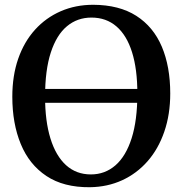

<svg xmlns="http://www.w3.org/2000/svg" viewBox="-20 -772 764 803"><path d="M356 11Q246 12 174 -36Q102 -84 66.8 -169.8Q31.5 -255.5 31.5 -367.5Q31.5 -455.5 56.2 -526.5Q81 -597.5 126.5 -647.8Q172 -698 234 -725Q296 -752 370 -752Q478.5 -751.5 550 -705.8Q621.5 -660 656.8 -576.8Q692 -493.5 692 -381Q692 -293.5 667.2 -221.5Q642.5 -149.5 597.5 -98Q552.5 -46.5 491 -18.2Q429.5 10 356 11ZM360 -42.5Q419 -42.5 462.8 -80.5Q506.5 -118.5 530.5 -193.8Q554.5 -269 554.5 -380.5Q554.5 -483 532.2 -553.8Q510 -624.5 467 -661.5Q424 -698.5 362.5 -698.5Q303.5 -698.5 260 -662.2Q216.5 -626 192.5 -552.5Q168.5 -479 168.5 -367.5Q168.5 -265.5 191 -192.8Q213.5 -120 256.2 -81.2Q299 -42.5 360 -42.5ZM655.5 -400V-342H70V-400Z"/></svg>

Font: Merriweather 28pt SemiBold
Style: Regular
Weight: 600
Version: Version 2.100